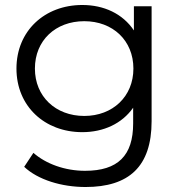

<svg xmlns="http://www.w3.org/2000/svg" viewBox="-20 -551 726 770"><path d="M318 -86C203 -86 120 -164 120 -276C120 -389 203 -466 318 -466C432 -466 515 -389 515 -276C515 -164 432 -86 318 -86ZM310 -21C395 -21 469 -55 514 -119V-56C514 73 453 134 321 134C240 134 164 106 114 62L77 118C132 170 227 199 323 199C497 199 588 117 588 -65V-526H517V-429C472 -496 397 -531 310 -531C159 -531 46 -427 46 -276C46 -125 159 -21 310 -21Z"/></svg>

Font: Montserrat-Alt1
Style: Regular
Weight: 400
Designer: Differentunic
Foundry: Differentunic
Version: Version 7.222